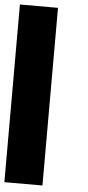

<svg xmlns="http://www.w3.org/2000/svg" viewBox="-59 -909 430 942"><g transform="rotate(5 156.0 -437.5)"><path d="M0 0H187.5V-875H0Z"/></g></svg>

Font: Faithful 32x
Style: Semibold
Weight: 400
Foundry: Faithful Resource Pack
Version: Version 1.0; January 27, 2023